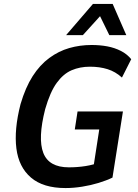

<svg xmlns="http://www.w3.org/2000/svg" viewBox="-20 -943 701 973"><path d="M312 10Q199 10 137 -43Q75 -96 63 -191Q51 -286 84 -415Q109 -500 145.5 -557Q182 -614 229.5 -649Q277 -684 331 -699.5Q385 -715 444 -715Q487 -715 524 -708Q561 -701 592.5 -685Q624 -669 645 -643L598 -550Q565 -580 525 -592.5Q485 -605 436 -605Q385 -605 343 -587Q301 -569 267.5 -523Q234 -477 209 -390Q171 -241 199.5 -168Q228 -95 329 -95Q373 -95 414 -101.5Q455 -108 493 -123L451 -80L483 -287H359L373 -378H603L550 -43Q519 -28 479.5 -16Q440 -4 396.5 3Q353 10 312 10ZM315 -765 451 -923H551L620 -765H534L487 -861L400 -765Z"/></svg>

Font: Nunito Sans 7pt Condensed
Style: Bold Italic
Weight: 700
Width: 3
Italic angle: -9°
Designer: Vernon Adams
Foundry: Vernon Adams
Version: Version 3.101;gftools[0.9.27]